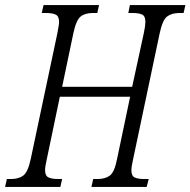

<svg xmlns="http://www.w3.org/2000/svg" viewBox="-40 -734 748 754"><path d="M-20 0 -13 -31H3Q34 -31 52 -45Q70 -59 81 -111L185 -602Q188 -619 190 -630Q192 -641 192 -648Q192 -670 179 -676.5Q166 -683 141 -683H124L131 -714H349L342 -683H325Q294 -683 276.5 -669Q259 -655 248 -603L204 -393H479L525 -605Q528 -619 529.5 -630Q531 -641 531 -648Q531 -671 518 -677Q505 -683 481 -683H464L470 -714H688L681 -683H665Q634 -683 616 -669Q598 -655 587 -603L483 -110Q480 -97 478 -85Q476 -73 476 -66Q476 -43 489 -37Q502 -31 527 -31H544L536 0H319L326 -31H343Q374 -31 392 -45Q410 -59 420 -111L471 -354H195L144 -110Q141 -97 139 -85Q137 -73 137 -66Q137 -44 150 -37.5Q163 -31 188 -31H204L197 0Z"/></svg>

Font: Noto Serif ExtraCondensed Light
Style: Italic
Weight: 300
Width: 2
Italic angle: -12°
Designer: Monotype Design Team
Foundry: Monotype Imaging Inc.
Version: Version 2.014; ttfautohint (v1.8.4.7-5d5b)